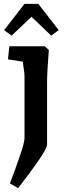

<svg xmlns="http://www.w3.org/2000/svg" viewBox="-20 -732 342 987"><path d="M106 -21V-117V-336Q106 -359 97 -415L21 -427L28 -494H211L231 -475Q222 -361 222 -306V10Q222 30 176 96.5Q130 163 73 235L31 211Q60 135 83 67Q106 -1 106 -21ZM1 -577 106 -712H177L282 -577L243 -549L142 -646L40 -549Z"/></svg>

Font: Andada Pro
Style: Bold
Weight: 700
Designer: Carolina Giovagnoli
Foundry: Huerta Tipografica
Version: Version 3.005; ttfautohint (v1.8.4)